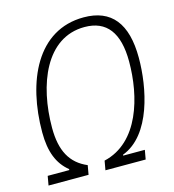

<svg xmlns="http://www.w3.org/2000/svg" viewBox="-105 -791 797 880"><g transform="rotate(-15 293.0 -351.5)"><path d="M17.1 0H207L214.8 -43.9C136.7 -77.1 101.1 -142.1 101.1 -251C101.1 -456.1 180.7 -659.2 363.8 -659.2C468.3 -659.2 521 -590.8 521 -453.6C521 -288.6 465.8 -83.5 294.9 -43.9L287.1 0H478L485.8 -43.9H382.8L383.8 -48.3C526.9 -102.5 568.4 -318.4 568.4 -458.5C568.4 -622.1 502.9 -703.1 371.6 -703.1C150.4 -703.1 52.2 -483.9 52.2 -242.7C52.2 -150.9 76.2 -89.8 127.9 -48.3L127 -43.9H24.9Z"/></g></svg>

Font: Cascadia Code PL ExtraLight
Style: Italic
Weight: 200
Italic angle: -10°
Monospace: yes
Designer: Aaron Bell
Foundry: Saja Typeworks
Version: Version 2404.023